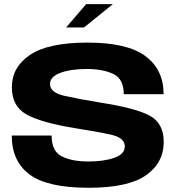

<svg xmlns="http://www.w3.org/2000/svg" viewBox="-20 -882 848 906"><path d="M292 -752.5 386.5 -862.5H512.5L376.5 -752.5ZM398 4Q204 4 119.8 -58.5Q35.5 -121 35.5 -242.5H223.5Q223.5 -168 271.8 -144Q320 -120 396.5 -120Q472 -120 520.5 -137.8Q569 -155.5 569 -191Q569 -232 503.5 -246.5Q438 -261 332 -277.5Q171 -304 103.5 -342.8Q36 -381.5 36 -470.5Q36 -565.5 122 -623.2Q208 -681 393.5 -681Q580.5 -681 666.2 -617.2Q752 -553.5 752 -437.5H564Q564 -510.5 513.8 -533.5Q463.5 -556.5 391 -556.5Q313.5 -556.5 264.8 -538.2Q216 -520 216 -486.5Q216 -445 283 -430Q350 -415 452.5 -398Q621 -372 686.8 -336Q752.5 -300 752.5 -213Q752.5 -113.5 668.8 -54.8Q585 4 398 4Z"/></svg>

Font: Anybody ExtraExpanded Regular
Style: Bold
Weight: 700
Width: 8
Designer: Tyler Finck
Foundry: Etcetera Type Company
Version: Version 1.010; ttfautohint (v1.8.3) -l 8 -r 50 -G 200 -x 14 